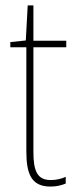

<svg xmlns="http://www.w3.org/2000/svg" viewBox="-20 -677 282 707"><path d="M167 -14C116 -14 103 -49 103 -119V-503H224V-527H103V-657H82L75 -528L18 -522V-503H77V-120C77 -37 95 10 166 10C190 10 206 5 222 -1V-26C208 -19 188 -14 167 -14Z"/></svg>

Font: Noto Sans Lao UI Cond Thin
Style: Regular
Weight: 100
Width: 3
Designer: Monotype Design Team
Foundry: Monotype Imaging Inc.
Version: Version 2.000